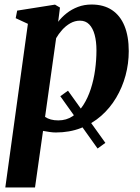

<svg xmlns="http://www.w3.org/2000/svg" viewBox="-20 -576 620 850"><path d="M446.5 56.5 412 81.5 247 -150 281 -174.5ZM3.5 254 103.5 -470.5 49.5 -495.5 56 -529 223.5 -555.5 245.5 -542.5 237.5 -479.5Q253 -500 275.2 -517.5Q297.5 -535 325.2 -545.5Q353 -556 385.5 -556Q439 -556 475.8 -531.5Q512.5 -507 531.2 -461Q550 -415 550 -349.5Q550 -294.5 535.8 -241.8Q521.5 -189 494.2 -143.2Q467 -97.5 427.8 -63Q388.5 -28.5 338 -9Q287.5 10.5 227 10.5Q213.5 10.5 199 8.2Q184.5 6 170.5 3.5L135 254ZM179.5 -58.5Q190.5 -51 205 -47Q219.5 -43 238 -43Q274 -43 301.5 -61.5Q329 -80 349 -111.2Q369 -142.5 382 -182.5Q395 -222.5 401 -266.5Q407 -310.5 407 -353.5Q407 -392.5 399 -422Q391 -451.5 375 -468Q359 -484.5 334 -484.5Q311.5 -484.5 291.2 -473Q271 -461.5 255 -443.5Q239 -425.5 228.5 -407Z"/></svg>

Font: Merriweather 48pt
Style: Bold Italic
Weight: 700
Italic angle: -7.8°
Version: Version 2.101